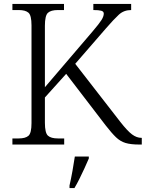

<svg xmlns="http://www.w3.org/2000/svg" viewBox="-20 -734 740 975"><path d="M43 0V-31H75Q109 -31 124.5 -44.5Q140 -58 140 -109V-605Q140 -656 124.5 -669.5Q109 -683 75 -683H43V-714H305V-683H274Q239 -683 223.5 -669Q208 -655 208 -603V-291L449 -573Q484 -614 495.5 -632.5Q507 -651 507 -665Q507 -676 494 -679.5Q481 -683 454 -683V-714H646V-683Q609 -683 583.5 -659.5Q558 -636 519 -591L362 -410L591 -115Q627 -69 650.5 -51.5Q674 -34 698 -34H700V0H688Q644 0 617.5 -8Q591 -16 569 -37Q547 -58 516 -98L316 -359L208 -239V-111Q208 -59 223.5 -45Q239 -31 274 -31H306V0ZM333 208Q341 173 348 134Q355 95 360 61H431V71Q422 92 409.5 119.5Q397 147 383.5 174Q370 201 358 221H333Z"/></svg>

Font: Noto Serif Hentaigana Light
Style: Regular
Weight: 300
Designer: Kazuhiro Yamada
Foundry: nipponia
Version: Version 1.000; ttfautohint (v1.8.4.7-5d5b)